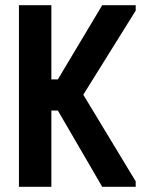

<svg xmlns="http://www.w3.org/2000/svg" viewBox="-20 -720 553 740"><path d="M53 0V-700H178V-414H203L374 -700H503V-679L301 -355L503 -21V0H374L203 -294H178V0Z"/></svg>

Font: Phudu Medium
Style: Regular
Weight: 500
Version: Version 1.005;gftools[0.9.23]